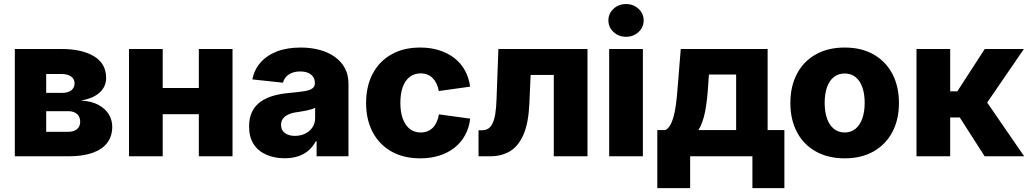

<svg xmlns="http://www.w3.org/2000/svg" viewBox="-20 -788 5184 968"><path d="M54.7 0V-541H289.1Q394 -541 454.6 -503.9Q515.1 -466.8 515.1 -394.5Q515.1 -352.1 482.7 -321.8Q450.2 -291.5 387.7 -281.2Q441.4 -278.3 476.3 -259.3Q511.2 -240.2 528.6 -211.4Q545.9 -182.6 545.9 -148.9Q545.9 -101.6 520.8 -68.1Q495.6 -34.7 446.5 -17.3Q397.5 0 325.7 0ZM212.9 -123.5H324.2Q352.5 -123.5 368.4 -137Q384.3 -150.4 384.3 -173.8Q384.3 -198.7 368.4 -213.1Q352.5 -227.5 324.2 -227.5H212.9ZM212.9 -319.8H293.9Q323.2 -319.8 339.6 -332.8Q356 -345.7 356 -367.7Q356 -390.1 338.1 -402.6Q320.3 -415 289.1 -415H212.9Z M1031.2 -344.2V-212.4H751.5V-344.2ZM800.3 -541V0H630.4V-541ZM1152.3 -541V0H982.4V-541Z M1415 9.8Q1363.3 9.8 1322.5 -8.1Q1281.7 -25.9 1258.8 -61.3Q1235.8 -96.7 1235.8 -150.4Q1235.8 -195.3 1251.7 -226.3Q1267.6 -257.3 1295.9 -276.6Q1324.2 -295.9 1360.6 -305.9Q1397 -315.9 1438.5 -319.3Q1484.9 -323.7 1513.2 -328.1Q1541.5 -332.5 1554.4 -341.8Q1567.4 -351.1 1567.4 -367.7V-369.6Q1567.4 -388.2 1558.6 -400.9Q1549.8 -413.6 1533.4 -420.7Q1517.1 -427.7 1493.7 -427.7Q1470.2 -427.7 1452.1 -420.7Q1434.1 -413.6 1422.6 -400.9Q1411.1 -388.2 1406.7 -371.1L1252 -387.7Q1261.7 -436 1293 -472.2Q1324.2 -508.3 1375.2 -528.3Q1426.3 -548.3 1496.1 -548.3Q1547.4 -548.3 1591.6 -536.4Q1635.7 -524.4 1668.2 -501.2Q1700.7 -478 1718.8 -444.3Q1736.8 -410.6 1736.8 -366.7V0H1576.2V-75.7H1572.3Q1557.1 -47.9 1534.9 -28.8Q1512.7 -9.8 1482.9 0Q1453.1 9.8 1415 9.8ZM1466.8 -103Q1495.6 -103 1518.6 -114.3Q1541.5 -125.5 1555.2 -145.8Q1568.8 -166 1568.8 -192.9V-244.1Q1561.5 -240.7 1550.8 -237.3Q1540 -233.9 1527.3 -231.2Q1514.6 -228.5 1501.2 -226.3Q1487.8 -224.1 1475.1 -222.2Q1450.7 -218.8 1433.1 -210.4Q1415.5 -202.1 1406.2 -189.2Q1397 -176.3 1397 -158.2Q1397 -140.1 1406 -127.9Q1415 -115.7 1430.7 -109.4Q1446.3 -103 1466.8 -103Z M2098.6 10.3Q2014.2 10.3 1952.9 -24.7Q1891.6 -59.6 1858.6 -122.6Q1825.7 -185.5 1825.7 -268.6Q1825.7 -352.5 1858.6 -415.5Q1891.6 -478.5 1952.9 -513.4Q2014.2 -548.3 2098.6 -548.3Q2151.4 -548.3 2194.8 -534.4Q2238.3 -520.5 2271.2 -494.9Q2304.2 -469.2 2324.2 -432.6Q2344.2 -396 2350.1 -351.1L2192.4 -329.1Q2188.5 -350.1 2180.7 -366.5Q2172.9 -382.8 2161.4 -394.3Q2149.9 -405.8 2134.8 -411.9Q2119.6 -418 2100.6 -418Q2068.4 -418 2045.4 -400.1Q2022.5 -382.3 2010.5 -349.1Q1998.5 -315.9 1998.5 -269.5Q1998.5 -223.6 2010.5 -190.2Q2022.5 -156.7 2045.4 -138.4Q2068.4 -120.1 2100.6 -120.1Q2119.6 -120.1 2135 -126.2Q2150.4 -132.3 2162.1 -144Q2173.8 -155.8 2181.6 -173.1Q2189.5 -190.4 2192.9 -211.4L2350.6 -189.9Q2345.2 -144 2325.2 -107.2Q2305.2 -70.3 2272.2 -43.9Q2239.3 -17.6 2195.3 -3.7Q2151.4 10.3 2098.6 10.3Z M2392.6 0V-131.3H2410.2Q2428.2 -131.3 2441.2 -139.4Q2454.1 -147.5 2463.1 -165.8Q2472.2 -184.1 2477.1 -214.4Q2481.9 -244.6 2483.4 -288.6L2492.7 -541H2941.9V0H2772V-410.2H2655.3L2648.9 -266.1Q2644.5 -167 2618.9 -108.6Q2593.3 -50.3 2550.5 -25.1Q2507.8 0 2451.2 0Z M3051.3 0V-541H3221.2V0ZM3136.2 -602.5Q3099.1 -602.5 3073.2 -626.5Q3047.4 -650.4 3047.4 -685.1Q3047.4 -719.7 3073.2 -743.7Q3099.1 -767.6 3136.2 -767.6Q3173.3 -767.6 3199.2 -743.7Q3225.1 -719.7 3225.1 -685.1Q3225.1 -650.4 3199.2 -626.5Q3173.3 -602.5 3136.2 -602.5Z M3293.9 160.6V-132.3H3335Q3353 -142.1 3364.3 -167.2Q3375.5 -192.4 3382.1 -226.6Q3388.7 -260.7 3392.3 -298.6Q3396 -336.4 3398.4 -371.1L3412.1 -541H3850.1V-132.3H3934.6V160.6H3773.4V0H3459.5V160.6ZM3501.5 -132.3H3691.4V-412.1H3554.2L3551.3 -371.1Q3546.4 -285.6 3535.4 -227.8Q3524.4 -169.9 3501.5 -132.3Z M4238.8 10.3Q4154.3 10.3 4092.5 -24.7Q4030.8 -59.6 3997.8 -122.3Q3964.8 -185.1 3964.8 -268.6Q3964.8 -352.5 3997.8 -415.5Q4030.8 -478.5 4092.5 -513.4Q4154.3 -548.3 4238.8 -548.3Q4323.2 -548.3 4384.5 -513.4Q4445.8 -478.5 4479 -415.5Q4512.2 -352.5 4512.2 -268.6Q4512.2 -185.1 4479 -122.3Q4445.8 -59.6 4384.5 -24.7Q4323.2 10.3 4238.8 10.3ZM4238.8 -120.1Q4270.5 -120.1 4293.2 -138.7Q4315.9 -157.2 4327.6 -190.9Q4339.4 -224.6 4339.4 -269.5Q4339.4 -314.9 4327.6 -348.1Q4315.9 -381.3 4293.2 -399.4Q4270.5 -417.5 4238.8 -417.5Q4206.5 -417.5 4183.8 -399.4Q4161.1 -381.3 4149.4 -348.1Q4137.7 -314.9 4137.7 -269.5Q4137.7 -224.6 4149.4 -190.9Q4161.1 -157.2 4183.8 -138.7Q4206.5 -120.1 4238.8 -120.1Z M4600.6 0V-541H4770.5V-327.6H4806.6L4944.8 -541H5142.1L4957 -271L5143.6 0H4944.3L4818.8 -195.8H4770.5V0Z"/></svg>

Font: Inter 17pt ExtraBold
Style: Regular
Weight: 800
Version: Version 4.001;git-66647c0bb